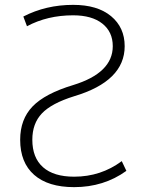

<svg xmlns="http://www.w3.org/2000/svg" viewBox="-20 -760 603 790"><path d="M281 -697Q175 -697 91 -652L76 -692Q169 -740 281 -740Q381 -740 437 -693.5Q493 -647 493 -570Q493 -426 285 -364Q192 -335 152.5 -293.5Q113 -252 113 -185Q113 -111 157 -72Q201 -33 285 -33Q395 -33 481 -97L500 -57Q407 10 285 10Q178 10 120.5 -40.5Q63 -91 63 -185Q63 -269 114 -322Q165 -375 281 -410Q444 -460 444 -570Q444 -629 401 -663Q358 -697 281 -697Z"/></svg>

Font: M PLUS 1p Light
Style: Regular
Weight: 300
Version: Version 1.061